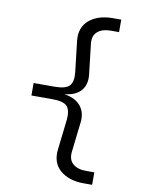

<svg xmlns="http://www.w3.org/2000/svg" viewBox="-100 -898 800 1076"><g transform="rotate(10 300.0 -360.0)"><path d="M453 110Q369 110 319 67.5Q269 25 278 -52L298 -225Q303 -278 282.5 -301Q262 -324 198 -324H79V-395H198Q262 -395 283 -418.5Q304 -442 298 -495L278 -668Q269 -745 319 -787.5Q369 -830 453 -830H501V-759H453Q406 -759 379 -736Q352 -713 357 -668L377 -495Q383 -439 353.5 -404.5Q324 -370 259 -363Q323 -354 353 -317Q383 -280 377 -225L357 -52Q352 -7 379 16Q406 39 453 39H501V110Z"/></g></svg>

Font: JetBrains Mono NL Light
Style: Regular
Weight: 300
Monospace: yes
Designer: Philipp Nurullin, Konstantin Bulenkov
Foundry: JetBrains
Version: Version 2.305; ttfautohint (v1.8.4.7-5d5b)